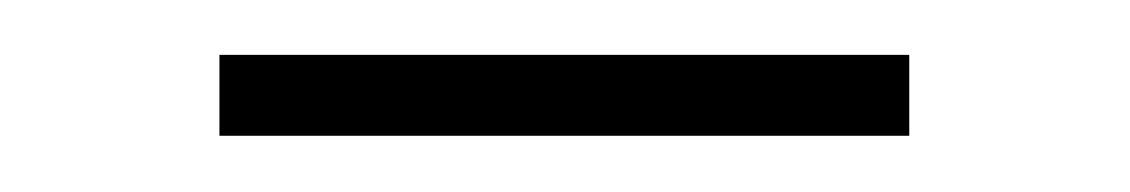

<svg xmlns="http://www.w3.org/2000/svg" viewBox="-20 -647 412 70"><path d="M60 -597.5V-627H311.5V-597.5Z"/></svg>

Font: Anek Tamil Medium ExtraLight
Style: Regular
Weight: 250
Version: Version 1.003